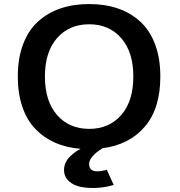

<svg xmlns="http://www.w3.org/2000/svg" viewBox="-20 -726 890 949"><path d="M542 188Q503.5 200 461.2 202.5Q419 205 381.8 198.2Q344.5 191.5 320.5 169.5Q296.5 147.5 296.5 113.5Q296.5 94.5 305 76.8Q313.5 59 327.5 46Q341.5 33 353.8 24.5Q366 16 378.5 9.5Q308 4 251.8 -21Q195.5 -46 154 -89.5Q112.5 -133 90.2 -198.8Q68 -264.5 68 -348Q68 -437.5 93.8 -506.2Q119.5 -575 166.8 -618.5Q214 -662 278 -684Q342 -706 421 -706Q499.5 -706 563.2 -684Q627 -662 674 -618.5Q721 -575 746.8 -506.2Q772.5 -437.5 772.5 -348Q772.5 -190 696 -100.2Q619.5 -10.5 486 7Q420.5 48.5 420.5 85Q420.5 102 430 111Q439.5 120 455 120.5Q470.5 121 483 119Q495.5 117 508 113.5ZM421 -89Q519.5 -89 579.2 -157.5Q639 -226 639 -348Q639 -469 579.2 -537.5Q519.5 -606 421 -606Q322 -606 262 -537.8Q202 -469.5 202 -348Q202 -226 262 -157.5Q322 -89 421 -89Z"/></svg>

Font: League Mono Wide Medium
Style: Regular
Weight: 500
Width: 8
Designer: Tyler Finck
Foundry: The League of Moveable Type / Tyler Finck
Version: Version 2.210